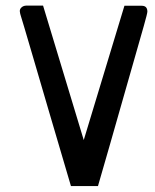

<svg xmlns="http://www.w3.org/2000/svg" viewBox="-20 -646 536 666"><path d="M471.7 -626Q491.2 -626 491.2 -605.5Q491.2 -599.6 478.8 -555.9Q466.3 -512.2 445.3 -438.5Q424.3 -364.7 403.1 -290.8Q381.8 -216.8 361.1 -143.6Q340.3 -70.3 319.8 -0.5H226.1Q184.6 -140.1 151.9 -252.4Q119.1 -364.7 97.4 -438.5Q75.7 -512.2 64.5 -550.3Q53.2 -588.4 51.5 -593.3Q49.8 -598.1 48.8 -606Q47.9 -613.8 54.2 -619.9Q60.5 -626 70.3 -626.5H129.4L270.5 -160.2L411.6 -626Z"/></svg>

Font: Uroob
Style: Regular
Weight: 400
Designer: Hussain K H
Foundry: Swanthanthra Malayalam Computing(http://smc.org.in)
Version: Version 2.0.0+20200101